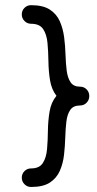

<svg xmlns="http://www.w3.org/2000/svg" viewBox="-20 -746 384 757"><path d="M332 -367.2Q332 -352.1 321.5 -341.1Q311 -330.1 295.4 -330.1Q269 -330.1 257.1 -312.7Q245.1 -295.4 241.7 -266.6Q238.3 -237.8 237.3 -203.6Q236.3 -169.4 232.4 -135.3Q228.5 -101.1 215.8 -72.3Q203.1 -43.5 176.5 -26.1Q149.9 -8.8 102.5 -8.8Q87.4 -8.8 76.7 -19.5Q65.9 -30.3 65.9 -45.4Q65.9 -61 76.7 -71.5Q87.4 -82 102.5 -82Q135.3 -82 148.9 -103.3Q162.6 -124.5 165.5 -158.2Q168.5 -191.9 168.9 -231Q169.4 -270 175.5 -306.4Q181.6 -342.8 202.6 -368.2Q183.1 -393.6 177.2 -429.7Q171.4 -465.8 170.9 -504.6Q170.4 -543.5 167.2 -576.9Q164.1 -610.4 150.1 -631.3Q136.2 -652.3 102.5 -652.3Q87.4 -652.3 76.7 -663.1Q65.9 -673.8 65.9 -689Q65.9 -704.6 76.7 -715.1Q87.4 -725.6 102.5 -725.6Q149.4 -725.6 176.3 -708.3Q203.1 -690.9 215.8 -662.1Q228.5 -633.3 232.9 -599.1Q237.3 -564.9 238.3 -530.8Q239.3 -496.6 242.9 -467.8Q246.6 -439 258.3 -421.6Q270 -404.3 295.4 -404.3Q311 -404.3 321.5 -393.6Q332 -382.8 332 -367.2Z"/></svg>

Font: Mikhak-FD Regular
Style: FD-Regular
Weight: 400
Designer: Amin Abedi
Version: Version 3.2